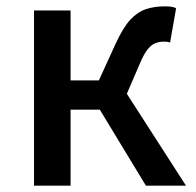

<svg xmlns="http://www.w3.org/2000/svg" viewBox="-20 -584 617 604"><path d="M87 0V-551H202V-331H291L344 -447Q367 -497 389.5 -521.5Q412 -546 438.5 -555Q465 -564 498 -564Q508 -564 517.5 -563Q527 -562 534 -558L515 -450Q511 -452 506.5 -452.5Q502 -453 496 -453Q482 -453 469.5 -448.5Q457 -444 445 -429.5Q433 -415 420 -384L379 -289L565 0H439L294 -239H202V0Z"/></svg>

Font: Noto Sans SC Medium
Style: Regular
Weight: 500
Designer: Ryoko NISHIZUKA  (kana, bopomofo & ideographs); Paul D. Hunt (Latin, Greek & Cyrillic); Sandoll Communications , Soo-you
Foundry: Adobe
Version: Version 2.004-H2;hotconv 1.0.118;makeotfexe 2.5.65603